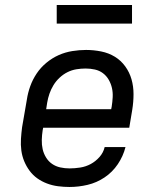

<svg xmlns="http://www.w3.org/2000/svg" viewBox="-20 -737 640 765"><path d="M257 8Q234 8 211 5Q188 2 167 -6Q146 -14 128.5 -26.5Q111 -39 98 -56.5Q85 -74 76.5 -94.5Q68 -115 65 -137.5Q62 -160 63.5 -183.5Q65 -207 68 -230L87 -340Q91 -367 100.5 -393.5Q110 -420 126 -444Q142 -468 165 -487Q188 -506 214 -517.5Q240 -529 268 -533.5Q296 -538 323 -538Q353 -538 383 -532Q413 -526 437.5 -511Q462 -496 479 -472.5Q496 -449 504 -421Q512 -393 512 -362Q512 -331 507 -300L495 -228H152L150 -218Q147 -199 146.5 -179.5Q146 -160 150 -142.5Q154 -125 163.5 -109.5Q173 -94 187.5 -84Q202 -74 220 -70Q238 -66 257 -66Q278 -66 300 -69.5Q322 -73 341.5 -83.5Q361 -94 376.5 -111.5Q392 -129 397 -151H480Q471 -115 449.5 -83Q428 -51 396.5 -30Q365 -9 329 -0.5Q293 8 257 8ZM164 -302H423L425 -312Q428 -331 429 -350Q430 -369 426 -386.5Q422 -404 413 -419.5Q404 -435 390 -445.5Q376 -456 358 -460Q340 -464 321 -464Q303 -464 284.5 -461Q266 -458 249 -449.5Q232 -441 217.5 -427.5Q203 -414 193 -397.5Q183 -381 177 -363.5Q171 -346 168 -328ZM206 -643V-717H506V-643Z"/></svg>

Font: Iosevka Slab Extended Oblique
Style: Regular
Weight: 400
Width: 7
Italic angle: -9°
Monospace: yes
Designer: Belleve Invis
Foundry: Belleve Invis
Version: Version 11.1.0; ttfautohint (v1.8.3)